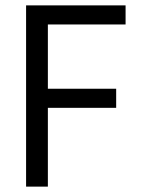

<svg xmlns="http://www.w3.org/2000/svg" viewBox="-20 -694 529 714"><path d="M412 -293H158V0H77V-674H447V-603H158V-364H412Z"/></svg>

Font: Hind Mysuru
Style: Regular
Weight: 400
Designer: Manushi Parikh, Hitesh Malaviya
Foundry: Indian Type Foundry
Version: Version 0.703;PS 1.0;hotconv 1.0.86;makeotf.lib2.5.63406